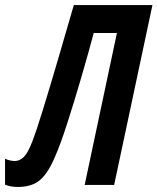

<svg xmlns="http://www.w3.org/2000/svg" viewBox="-69 -734 625 762"><path d="M151 -116Q171 -161 199 -248Q227 -335 255 -431.5Q283 -528 303 -603H395L267 0H384L536 -714H224Q192 -603 160 -494Q128 -385 101.5 -299Q75 -213 59 -172Q42 -127 25.5 -111Q9 -95 -10 -95Q-29 -95 -49 -104V-1Q-27 8 2 8Q59 8 91.5 -21Q124 -50 151 -116Z"/></svg>

Font: Noto Sans Display Condensed
Style: Bold Italic
Weight: 700
Width: 3
Designer: Monotype Design team
Foundry: Monotype Imaging Inc.
Version: 1.000